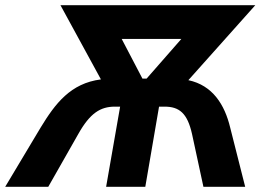

<svg xmlns="http://www.w3.org/2000/svg" viewBox="-61 -720 1016 740"><path d="M172 -700 328 -414C211 -399 152 -321 96 -229L-41 0H125L241 -204C286 -284 326 -309 382 -309H402L348 0H499L552 -309H573C630 -309 661 -284 679 -204L723 0H884L826 -229C805 -316 759 -391 665 -411L923 -700ZM408 -570H638L504 -417H488Z"/></svg>

Font: Fixel Display 20240404
Style: Bold Italic
Weight: 700
Italic angle: -10°
Designer: AlfaBravo + MacPaw
Foundry: Kyrylo Tkachov, Marchela Mozhyna, Serhii Makarenko, Maria Weinstein, Zakhar Kryvoshyya
Version: Version 1.211;Glyphs 3.2 (3225)